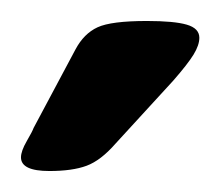

<svg xmlns="http://www.w3.org/2000/svg" viewBox="-20 -738 210 183"><path d="M0 -588Q0 -594 5.5 -603.5Q11 -613 12 -616L52 -691Q60 -706 73 -712Q86 -718 120 -718Q146 -718 158 -714.5Q170 -711 170 -702Q170 -695 164.5 -686Q159 -677 145 -661L90 -601Q76 -585 62.5 -580Q49 -575 27 -575Q0 -575 0 -588Z"/></svg>

Font: Asap-Medium
Style: Regular
Weight: 500
Designer: Pablo Cosgaya
Foundry: Omnibus-Type
Version: Version 2.000; ttfautohint (v1.8)